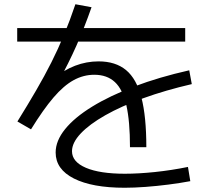

<svg xmlns="http://www.w3.org/2000/svg" viewBox="-20 -834 1040 904"><path d="M592 -141Q592 -263 575 -338Q558 -413 521 -447.5Q484 -482 424 -482Q373 -482 326.5 -456.5Q280 -431 232 -375Q184 -319 126 -225L62 -262Q111 -341 150.5 -409Q190 -477 222 -540.5Q254 -604 281.5 -670.5Q309 -737 335 -814L411 -800Q377 -703 340 -619.5Q303 -536 256 -451L231 -463Q280 -504 333.5 -524.5Q387 -545 444 -545Q524 -545 573.5 -504Q623 -463 646 -374Q669 -285 669 -141ZM567 50Q414 50 328 6.5Q242 -37 242 -116Q242 -171 286.5 -226Q331 -281 414 -332Q497 -383 613 -427Q729 -471 871 -503L883 -438Q758 -409 654.5 -371.5Q551 -334 476 -291.5Q401 -249 360 -205.5Q319 -162 319 -122Q319 -72 384.5 -44Q450 -16 568 -16Q632 -16 709 -24Q786 -32 865 -48L876 19Q828 28 773.5 35Q719 42 665.5 46Q612 50 567 50ZM61 -638V-702H852V-638Z"/></svg>

Font: M PLUS 1 Code
Style: Regular
Weight: 400
Designer: Coji Morishita
Foundry: UNDERFOREST DESIGN
Version: Version 1.005